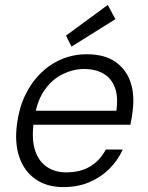

<svg xmlns="http://www.w3.org/2000/svg" viewBox="-20 -750 601 782"><path d="M238 12Q171 12 125 -20Q79 -52 59 -109.5Q39 -167 49 -243Q57 -308 81.5 -360Q106 -412 144 -450Q182 -488 230 -508.5Q278 -529 334 -529Q407 -529 451 -497.5Q495 -466 512 -414Q529 -362 520 -297Q519 -285 516.5 -271Q514 -257 511 -242H100L110 -299H454Q462 -356 448 -393.5Q434 -431 401.5 -450Q369 -469 322 -469Q279 -469 236.5 -448.5Q194 -428 163.5 -386Q133 -344 122 -280L118 -255Q108 -188 121.5 -142Q135 -96 168.5 -72Q202 -48 249 -48Q308 -48 348 -72.5Q388 -97 411 -141H480Q460 -97 425.5 -62.5Q391 -28 344 -8Q297 12 238 12ZM271 -560 249 -605 419 -730 450 -672Z"/></svg>

Font: DM Sans 11pt Light
Style: Italic
Weight: 300
Italic angle: -10°
Version: Version 4.004;gftools[0.9.30]